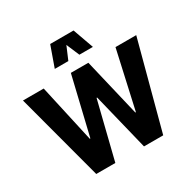

<svg xmlns="http://www.w3.org/2000/svg" viewBox="-207 -1179 1377 1382"><g transform="rotate(-30 482.0 -488.0)"><path d="M641.1 -804.2H528.8L482.9 -912.1L437 -804.2H324.2L385.3 -976.1H579.6ZM674.3 -242.7 781.2 -721.7H953.6L761.2 0H601.6L485.4 -473.1H480.5L363.3 0H204.6L12.2 -721.7H184.6L291 -242.7H295.9L410.2 -721.7H555.7L669.4 -242.7Z"/></g></svg>

Font: Estedad-FD ExtraBold
Style: Regular
Weight: 800
Designer: Amin Abedi
Version: Version 7.3